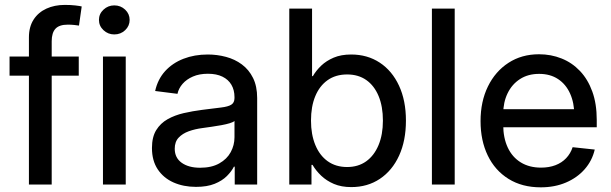

<svg xmlns="http://www.w3.org/2000/svg" viewBox="-20 -763 2526 794"><path d="M305.7 -529.3V-450.2H19.5V-529.3ZM99.6 0V-608.4Q99.6 -651.9 118.9 -681.9Q138.2 -711.9 171.9 -727.3Q205.6 -742.7 248 -742.7Q272.9 -742.7 291.5 -740.5Q310.1 -738.3 317.9 -736.3L306.6 -657.2Q300.8 -658.2 287.4 -659.7Q273.9 -661.1 260.7 -661.1Q225.1 -661.1 209.5 -644.3Q193.8 -627.4 193.8 -592.3V0Z M405.8 0V-529.3H500V0ZM452.6 -620.6Q426.8 -620.6 408 -638.2Q389.2 -655.8 389.2 -680.7Q389.2 -705.6 408 -723.1Q426.8 -740.7 452.6 -740.7Q479 -740.7 497.6 -723.1Q516.1 -705.6 516.1 -680.7Q516.1 -655.8 497.6 -638.2Q479 -620.6 452.6 -620.6Z M790.5 9.8Q738.8 9.8 697.5 -8.5Q656.2 -26.9 632.3 -62.7Q608.4 -98.6 608.4 -150.9Q608.4 -196.3 626 -224.9Q643.6 -253.4 673.1 -270Q702.6 -286.6 739.7 -295.2Q776.9 -303.7 815.4 -308.6Q864.7 -314.9 894 -318.4Q923.3 -321.8 936.5 -330.1Q949.7 -338.4 949.7 -357.4V-361.3Q949.7 -390.6 937 -412.4Q924.3 -434.1 899.9 -446Q875.5 -458 839.8 -458Q804.2 -458 777.8 -446.5Q751.5 -435.1 735.1 -416.3Q718.8 -397.5 713.9 -375L621.6 -386.7Q632.3 -435.1 662.8 -468.8Q693.4 -502.4 738.8 -520Q784.2 -537.6 839.4 -537.6Q877.9 -537.6 914.6 -527.8Q951.2 -518.1 980.2 -496.6Q1009.3 -475.1 1026.4 -440.7Q1043.5 -406.2 1043.5 -357.9V0H950.7V-73.7H947.3Q937.5 -54.2 918.2 -34.9Q898.9 -15.6 867.7 -2.9Q836.4 9.8 790.5 9.8ZM807.6 -69.3Q855 -69.3 886.7 -87.2Q918.5 -105 934.1 -133.8Q949.7 -162.6 949.7 -195.3V-262.7Q944.3 -257.8 929.9 -253.4Q915.5 -249 895.8 -245.4Q876 -241.7 855.2 -238.8Q834.5 -235.8 816.9 -233.4Q786.6 -229.5 760.7 -220.2Q734.9 -210.9 718.8 -193.8Q702.6 -176.8 702.6 -147.9Q702.6 -110.4 731.4 -89.8Q760.3 -69.3 807.6 -69.3Z M1432.6 10.7Q1391.6 10.7 1360.8 -2.4Q1330.1 -15.6 1308.3 -36.4Q1286.6 -57.1 1272.5 -81.1H1268.1V0H1176.3V-727.5H1270.5V-448.2H1273.9Q1287.1 -471.2 1308.3 -491.5Q1329.6 -511.7 1360.1 -524.7Q1390.6 -537.6 1432.1 -537.6Q1499.5 -537.6 1550.5 -503.9Q1601.6 -470.2 1630.1 -408.7Q1658.7 -347.2 1658.7 -264.2Q1658.7 -181.2 1630.4 -119.4Q1602.1 -57.6 1551 -23.4Q1500 10.7 1432.6 10.7ZM1415.5 -72.3Q1461.4 -72.3 1494.4 -95.9Q1527.3 -119.6 1545.4 -162.8Q1563.5 -206.1 1563.5 -264.2Q1563.5 -322.8 1545.7 -365.7Q1527.8 -408.7 1494.9 -431.9Q1461.9 -455.1 1415.5 -455.1Q1368.2 -455.1 1334.7 -431.4Q1301.3 -407.7 1283.7 -365Q1266.1 -322.3 1266.1 -264.2Q1266.1 -207 1283.9 -163.6Q1301.8 -120.1 1335.2 -96.2Q1368.7 -72.3 1415.5 -72.3Z M1860.4 -727.5V0H1766.1V-727.5Z M2216.3 11.7Q2139.2 11.7 2083 -23.2Q2026.9 -58.1 1997.1 -119.9Q1967.3 -181.6 1967.3 -262.2Q1967.3 -343.3 1997.8 -405.5Q2028.3 -467.8 2082.8 -503.2Q2137.2 -538.6 2209 -538.6Q2258.8 -538.6 2302.2 -521.2Q2345.7 -503.9 2378.4 -469.5Q2411.1 -435.1 2429.4 -384.5Q2447.8 -334 2447.8 -267.1V-236.8H2019V-311.5H2397.5L2355 -286.6Q2355 -337.4 2337.6 -376Q2320.3 -414.6 2287.8 -436Q2255.4 -457.5 2209.5 -457.5Q2163.6 -457.5 2130.4 -436Q2097.2 -414.6 2079.1 -377.2Q2061 -339.8 2061 -292.5V-247.1Q2061 -192.9 2079.8 -152.8Q2098.6 -112.8 2133.8 -91.3Q2168.9 -69.8 2217.3 -69.8Q2250.5 -69.8 2276.9 -79.8Q2303.2 -89.8 2321.3 -108.9Q2339.4 -127.9 2348.1 -154.3L2439.5 -144.5Q2428.7 -98.1 2397.7 -63Q2366.7 -27.8 2320.3 -8.1Q2273.9 11.7 2216.3 11.7Z"/></svg>

Font: Inter Cardless Tabular
Style: Regular
Weight: 400
Designer: Rasmus Andersson
Foundry: rsms
Version: Version 4.000;git-4fc901f